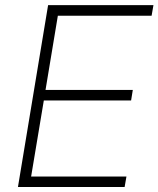

<svg xmlns="http://www.w3.org/2000/svg" viewBox="-20 -748 634 768"><path d="M51.8 0 172.4 -727.5H593.8L586.4 -685.1H211.4L162.1 -388.2H511.2L504.4 -346.2H155.3L104.5 -42H485.8L478.5 0Z"/></svg>

Font: Inter 20pt ExtraLight
Style: Italic
Weight: 250
Italic angle: -9.3988°
Version: Version 4.001;git-66647c0bb